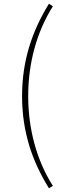

<svg xmlns="http://www.w3.org/2000/svg" viewBox="-20 -824 339 1035"><path d="M244 191 265 178C177 40 132 -130 132 -306C132 -482 177 -651 265 -790L244 -804C154 -658 99 -499 99 -306C99 -112 154 46 244 191Z"/></svg>

Font: Harano Aji Gothic K1 ExtraLight
Style: Regular
Weight: 250
Foundry: Masamichi Hosoda
Version: HaranoAjiGothicK1-ExtraLight version 20230610;ttx 4.39.4